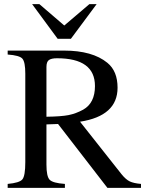

<svg xmlns="http://www.w3.org/2000/svg" viewBox="-20 -906 707 926"><path d="M446 -886 322 -719H258L135 -886H170L290 -783L411 -886ZM660 0H498L260 -308L204 -306V-112Q204 -55 219.5 -39Q235 -23 293 -19V0H17V-19Q74 -24 88 -41Q102 -58 102 -124V-551Q102 -607 88 -623Q74 -639 17 -643V-662H289Q426 -662 498 -603Q547 -563 547 -483Q547 -347 366 -319L566 -66Q587 -40 606 -31Q625 -22 660 -19ZM204 -583V-343Q276 -344 311 -351Q346 -358 381 -377Q438 -409 438 -491Q438 -625 255 -625Q228 -625 216 -616.5Q204 -608 204 -583Z"/></svg>

Font: STIX MathJax Latin
Style: Regular
Weight: 400
Designer: MicroPress Inc., with final additions and corrections provided by Coen Hoffman, Elsevier (retired)
Version: Version 1.1.1